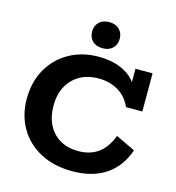

<svg xmlns="http://www.w3.org/2000/svg" viewBox="-115 -878 904 987"><g transform="rotate(15 337.0 -385.0)"><path d="M359 10Q261 10 188.5 -28.5Q116 -67 76.5 -135Q37 -203 37 -290Q37 -380 76 -448.5Q115 -517 183.5 -555.5Q252 -594 340 -594Q427 -594 486.5 -558Q546 -522 570 -447L537 -469V-583H628V-380H541Q517 -434 471 -460Q425 -486 369 -486Q310 -486 267.5 -461.5Q225 -437 202 -393.5Q179 -350 179 -291Q179 -233 201 -189.5Q223 -146 264 -122Q305 -98 362 -98Q423 -98 466 -128Q509 -158 535 -225L638 -176Q608 -86 537 -38Q466 10 359 10ZM346 -641Q311 -641 291.5 -660.5Q272 -680 272 -711Q272 -741 291.5 -760.5Q311 -780 346 -780Q380 -780 399.5 -760.5Q419 -741 419 -711Q419 -680 399.5 -660.5Q380 -641 346 -641Z"/></g></svg>

Font: Rokkitt SemiBold
Style: Bold
Weight: 700
Version: Version 3.103